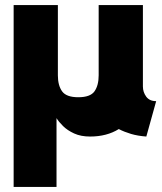

<svg xmlns="http://www.w3.org/2000/svg" viewBox="-20 -528 643 763"><path d="M561.5 14.6Q527.8 12.2 500.7 4.2Q473.6 -3.9 452.1 -15.1Q404.3 14.6 337.9 14.6Q301.3 14.6 274.7 2.4Q248 -9.8 230.7 -26.9Q213.4 -43.9 204.6 -58.6V214.8H34.2V-507.8H210V-228.5Q210 -188.5 226.8 -165Q243.7 -141.6 291 -141.6Q338.9 -141.6 355.5 -165Q372.1 -188.5 372.1 -228.5V-507.8H547.9V-184.1Q547.9 -162.1 561 -144Q574.2 -126 600.6 -126Z"/></svg>

Font: Giphurs Black
Style: Regular
Weight: 900
Version: Version 0.920; ttfautohint (v1.8.4.7-5d5b)